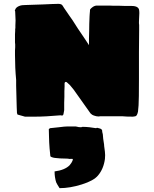

<svg xmlns="http://www.w3.org/2000/svg" viewBox="-20 -604 803 999"><path d="M149 3H133H118H110L71 -8L69 -14Q68 -14 68 -24Q68 -37 67 -45L66 -83Q65 -95 65 -121Q65 -146 64 -158V-188Q58 -251 58 -318V-326V-341Q58 -353 59 -358V-366V-373Q58 -376 58 -383V-394V-400V-410V-426Q58 -438 59 -443V-453L60 -458V-471Q61 -481 61 -498Q61 -511 60 -521L59 -544L58 -548Q55 -550 58 -551Q62 -567 83 -574Q93 -578 116 -578Q133 -578 205 -581Q241 -583 250 -583Q265 -584 286 -584Q296 -583 300 -580.5Q304 -578 307.5 -572Q311 -566 313 -563L333 -534Q332 -535 358 -498Q382 -459 416 -410Q421 -402 428 -392Q435 -382 443 -369V-404Q444 -418 444 -444Q444 -478 446 -520Q446 -528 447 -534.5Q448 -541 448 -545Q448 -555 449 -555Q453 -561 463 -568Q475 -576 488 -575H538H548Q563 -575 573 -574H603Q613 -573 633 -573H655H665Q685 -573 695 -566Q701 -562 703 -555.5Q705 -549 705 -536Q705 -523 704 -514Q703 -504 703 -490V-483Q704 -480 704 -474V-448L703 -333V-220V-193Q703 -85 701 -56L698 -23Q693 0 684 1Q682 1 678.5 2Q675 3 671 3Q635 3 618 1H566H514H501Q498 2 493 2Q481 2 468 -3Q460 -5 451 -14L363 -138Q358 -145 344 -161L331 -173Q326 -178 323 -178Q320 -178 318 -175.5Q316 -173 316 -171V-154Q315 -146 315 -129V-100Q314 -89 314 -70V-46V-31Q313 -29 313 -25Q313 -24 310 -9Q308 -5 307 -4Q306 -3 300 -3Q298 -4 296.5 -4Q295 -4 294 -4Q215 3 163 3ZM269 333Q265 314 264.5 303.5Q264 293 264 288Q317 281 342 256Q353 243 357 233Q359 227 359 226Q359 223 356.5 222.5Q354 222 350 222.5Q346 223 342 223Q335 221 319 221Q292 221 269 218Q262 218 250 214Q247 213 245 211.5Q243 210 242 209Q237 162 236 138Q236 117 235 107Q235 77 234 68L240 63L287 58Q317 54 330 54H374L384 56Q387 58 404 58Q405 56 410 56Q427 56 445 58Q469 61 480 63Q481 63 482 62Q483 61 484 61H486Q490 62 497.5 64Q505 66 507 68Q511 72 511.5 75Q512 78 512 83Q512 84 513 86.5Q514 89 515 95Q515 100 517 118Q518 128 520 138Q522 148 522 156Q527 189 527 203Q527 216 526 223Q519 275 490 309Q468 336 406 355.5Q344 375 290 375Q286 368 278.5 356.5Q271 345 269 333Z"/></svg>

Font: Sigmar One
Style: Regular
Weight: 400
Designer: Vernon Adams
Foundry: Vernon Adams
Version: Version 2.000